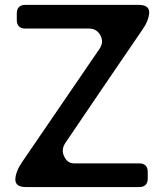

<svg xmlns="http://www.w3.org/2000/svg" viewBox="-20 -756 679 776"><path d="M540 -736.3Q387.7 -736.3 82 -736.3Q65.4 -736.3 56.6 -727.5Q47.9 -718.8 47.9 -702.1Q47.9 -693.4 47.9 -674.8Q47.9 -658.2 56.6 -649.4Q65.4 -640.6 82 -640.6Q168 -640.6 338.9 -640.6Q371.1 -640.6 385.7 -613.3Q400.4 -585.9 382.8 -559.6Q304.7 -445.3 226.6 -331.1Q148.4 -216.8 70.3 -102.5Q43.9 -64.5 42 -32.2Q42 -31.2 42 -30.3Q42 0 85 0Q237.3 0 543 0Q559.6 0 568.4 -8.8Q577.1 -17.6 577.1 -34.2Q577.1 -43 577.1 -61.5Q577.1 -78.1 568.4 -86.9Q559.6 -95.7 543 -95.7Q455.1 -95.7 279.3 -95.7Q252 -95.7 239.3 -124Q225.6 -151.4 245.1 -179.7Q322.3 -293.9 399.4 -407.2Q477.5 -521.5 554.7 -634.8Q581.1 -671.9 583 -704.1Q583 -705.1 583 -706.1Q583 -736.3 540 -736.3Z"/></svg>

Font: DeepSea
Style: Medium
Weight: 500
Designer: Stem
Version: Version 3.019;git-0a5106e0b